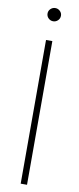

<svg xmlns="http://www.w3.org/2000/svg" viewBox="-102 -954 404 987"><g transform="rotate(10 100.5 -460.0)"><path d="M84 -750H117V0H84ZM68 -886Q68 -900 78.5 -910Q89 -920 103 -920Q117 -920 127.5 -910Q138 -900 138 -886Q138 -871 127.5 -861Q117 -851 103 -851Q89 -851 78.5 -861Q68 -871 68 -886Z"/></g></svg>

Font: Poiret One
Style: Regular
Weight: 400
Designer: Denis Masharov (denis.masharov@gmail.com), Cyreal (Charset Expansion)
Foundry: Denis Masharov
Version: Version 1.101